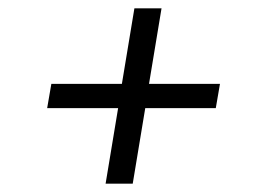

<svg xmlns="http://www.w3.org/2000/svg" viewBox="-20 -570 640 460"><path d="M233 -130 263 -311H93L103 -369H272L302 -550H367L337 -369H507L497 -311H328L298 -130Z"/></svg>

Font: Iosevka Curly Slab LtExObl
Style: Regular
Weight: 300
Width: 7
Italic angle: -9°
Monospace: yes
Designer: Belleve Invis
Foundry: Belleve Invis
Version: Version 11.1.0; ttfautohint (v1.8.3)